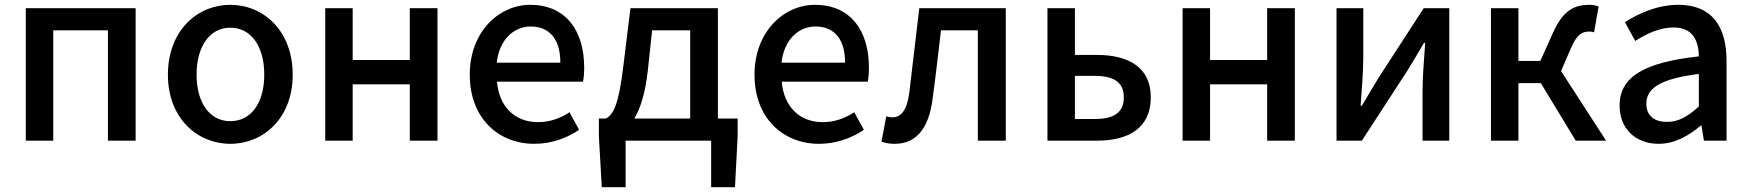

<svg xmlns="http://www.w3.org/2000/svg" viewBox="-20 -584 7263 797"><path d="M87 0H201V-458H428V0H543V-550H87Z M936 13C1072 13 1195 -92 1195 -274C1195 -458 1072 -564 936 -564C800 -564 677 -458 677 -274C677 -92 800 13 936 13ZM936 -81C850 -81 796 -158 796 -274C796 -391 850 -469 936 -469C1023 -469 1077 -391 1077 -274C1077 -158 1023 -81 936 -81Z M1330 0H1444V-234H1681V0H1796V-550H1681V-335H1444V-550H1330Z M2198 13C2270 13 2333 -11 2384 -45L2344 -118C2304 -92 2262 -77 2213 -77C2118 -77 2052 -140 2043 -245H2400C2403 -258 2405 -281 2405 -303C2405 -459 2327 -564 2181 -564C2052 -564 1930 -453 1930 -274C1930 -93 2049 13 2198 13ZM2042 -324C2053 -421 2114 -474 2183 -474C2263 -474 2306 -419 2306 -324Z M2687 -458H2845V-92H2613C2638 -133 2658 -195 2669 -290ZM2960 -92V-550H2597L2568 -314C2548 -144 2525 -108 2495 -92H2466V-18L2478 193H2577V0H2932V193H3031L3042 -18V-92Z M3380 13C3452 13 3515 -11 3566 -45L3526 -118C3486 -92 3444 -77 3395 -77C3300 -77 3234 -140 3225 -245H3582C3585 -258 3587 -281 3587 -303C3587 -459 3509 -564 3363 -564C3234 -564 3112 -453 3112 -274C3112 -93 3231 13 3380 13ZM3224 -324C3235 -421 3296 -474 3365 -474C3445 -474 3488 -419 3488 -324Z M3694 13C3783 13 3835 -50 3851 -172C3864 -267 3875 -364 3886 -458H4039V0H4155V-550H3796C3782 -434 3769 -318 3755 -203C3746 -128 3721 -97 3685 -97C3675 -97 3667 -99 3659 -101L3639 4C3656 10 3672 13 3694 13Z M4328 0H4533C4664 0 4757 -52 4757 -180C4757 -305 4664 -356 4533 -356H4442V-550H4328ZM4442 -90V-269H4524C4606 -269 4645 -241 4645 -180C4645 -118 4606 -90 4524 -90Z M4889 0H5003V-234H5240V0H5355V-550H5240V-335H5003V-550H4889Z M5528 0H5633L5821 -289C5841 -321 5871 -372 5891 -406H5896C5891 -335 5885 -262 5885 -205V0H5996V-550H5890L5703 -262C5684 -229 5652 -178 5633 -145H5628C5633 -215 5639 -288 5639 -345V-550H5528Z M6460 -289 6501 -384C6527 -444 6549 -453 6578 -453C6586 -453 6590 -452 6597 -450L6616 -557C6606 -561 6593 -564 6580 -564C6514 -564 6469 -542 6426 -447L6374 -331H6283V-550H6169V0H6283V-239H6376L6521 0H6647Z M6865 13C6931 13 6990 -20 7040 -63H7043L7053 0H7147V-331C7147 -477 7084 -564 6947 -564C6859 -564 6782 -528 6725 -492L6768 -414C6815 -444 6869 -470 6927 -470C7008 -470 7031 -414 7032 -350C6803 -325 6703 -264 6703 -146C6703 -49 6770 13 6865 13ZM6900 -78C6851 -78 6814 -100 6814 -154C6814 -216 6869 -257 7032 -277V-142C6987 -101 6948 -78 6900 -78Z"/></svg>

Font: Source Han Sans KR Medium
Style: Regular
Weight: 500
Designer: Ryoko NISHIZUKA (kana & ideographs); Paul D. Hunt (Latin, Greek & Cyrillic); Wenlong ZHANG (bopomofo); Sandoll Communica
Foundry: Adobe Systems Incorporated
Version: Version 1.001;PS 1.001;hotconv 1.0.78;makeotf.lib2.5.61930